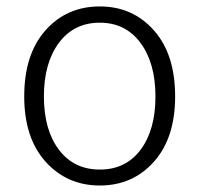

<svg xmlns="http://www.w3.org/2000/svg" viewBox="-20 -567 622 600"><path d="M292 12.7Q189.5 12.7 122.6 -61.5Q55.7 -135.7 55.7 -265.6Q55.7 -397.5 122.1 -472.2Q188.5 -546.9 292 -546.9Q394.5 -546.9 460.9 -472.2Q527.3 -397.5 527.3 -265.6Q527.3 -135.7 460.9 -61.5Q394.5 12.7 292 12.7ZM292 -37.1Q373 -37.1 419.4 -99.1Q465.8 -161.1 465.8 -265.6Q465.8 -370.1 418.9 -433.1Q372.1 -496.1 292 -496.1Q210.9 -496.1 164.1 -433.1Q117.2 -370.1 117.2 -265.6Q117.2 -161.1 164.1 -99.1Q210.9 -37.1 292 -37.1Z"/></svg>

Font: Gen Jyuu Gothic Light
Style: Regular
Weight: 200
Designer: [Source Han Sans]
Ryoko NISHIZUKA  (kana & ideographs); Paul D. Hunt (Latin, Greek & Cyrillic); Wenlong ZHANG  (bopomofo
Version: Version 1.002.20150607